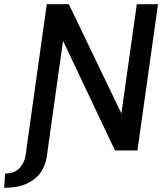

<svg xmlns="http://www.w3.org/2000/svg" viewBox="-85 -717 785 915"><path d="M40 0 138 -697H243L509 -144H489L567 -697H668L570 0H463L200 -555H220L142 0ZM-65 178 -61 110Q-15 110 8.5 83.5Q32 57 36 28Q37 25 38.5 15.5Q40 6 41 -2L142 0L138 29Q132 71 109 104.5Q86 138 43 158Q0 178 -65 178Z"/></svg>

Font: Hanken Grotesk Medium
Style: Italic
Weight: 500
Italic angle: -8°
Designer: Alfredo Marco Pradil
Foundry: Hanken Design Co.
Version: Version 3.013